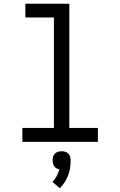

<svg xmlns="http://www.w3.org/2000/svg" viewBox="-20 -755 640 1022"><path d="M99 0V-74H267V-662H115V-735H349V-74H501V0ZM298 247 259 213Q273 199 282 182Q291 165 296 146Q288 145 280.5 141Q273 137 268.5 130Q264 123 262 115Q260 107 260 99Q260 89 262.5 79.5Q265 70 272 63Q279 56 288.5 53Q298 50 308 50Q318 50 327.5 53Q337 56 344 63Q351 70 353.5 79.5Q356 89 356 99Q356 119 353 139.5Q350 160 342.5 179Q335 198 324 215.5Q313 233 298 247Z"/></svg>

Font: Iosevka Plex Etoile
Style: Regular
Weight: 400
Designer: Belleve Invis
Foundry: Belleve Invis
Version: Version 25.1.1; ttfautohint (v1.8.4)